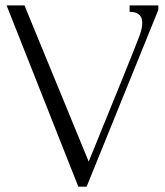

<svg xmlns="http://www.w3.org/2000/svg" viewBox="-20 -704 623 724"><path d="M306.6 0H275.4L4.9 -683.6H72.3L314.5 -94.7Q469.7 -474.6 502 -558.6Q514.6 -589.8 516.1 -610.1Q517.6 -630.4 511.2 -640.6Q504.9 -650.9 494.6 -655Q484.4 -659.2 468.8 -659.2V-683.6H577.1V-667Z"/></svg>

Font: Buda Light
Style: Regular
Weight: 300
Version: Version 1.003